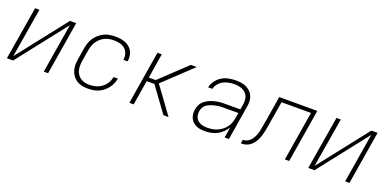

<svg xmlns="http://www.w3.org/2000/svg" viewBox="-10 -1163 3621 1796"><g transform="rotate(20 1800.0 -265.0)"><path d="M39 0 127 -530H170L88 -38L474 -530H536L449 0H406L487 -492L101 0Z M847 8Q825 8 803 5Q781 2 760.5 -6Q740 -14 723.5 -27Q707 -40 694.5 -57Q682 -74 674.5 -94Q667 -114 664 -136Q661 -158 662.5 -180.5Q664 -203 668 -226L686 -336Q691 -363 700 -390Q709 -417 725.5 -441Q742 -465 764.5 -484.5Q787 -504 813.5 -516.5Q840 -529 868 -533.5Q896 -538 923 -538Q949 -538 974.5 -534.5Q1000 -531 1023 -522Q1046 -513 1065 -497.5Q1084 -482 1095.5 -461Q1107 -440 1111 -414.5Q1115 -389 1111 -363Q1111 -362 1110.5 -361Q1110 -360 1110 -359H1067Q1068 -360 1068 -360.5Q1068 -361 1068 -362Q1073 -392 1064 -420.5Q1055 -449 1033.5 -467.5Q1012 -486 983 -493Q954 -500 923 -500Q900 -500 877 -495.5Q854 -491 832.5 -481Q811 -471 792.5 -454.5Q774 -438 760.5 -417.5Q747 -397 739.5 -374.5Q732 -352 728 -329L710 -219Q706 -196 705.5 -172Q705 -148 710.5 -126Q716 -104 728.5 -85Q741 -66 759.5 -53.5Q778 -41 800.5 -35.5Q823 -30 847 -30Q868 -30 889 -33.5Q910 -37 930.5 -45Q951 -53 969.5 -66.5Q988 -80 1002 -97.5Q1016 -115 1024.5 -135Q1033 -155 1037 -176H1080Q1075 -150 1064.5 -125Q1054 -100 1037 -78Q1020 -56 998 -38.5Q976 -21 951 -10.5Q926 0 899.5 4Q873 8 847 8Z M1258 0 1345 -530H1388L1348 -284H1417L1677 -530H1736L1455 -265L1648 0H1597L1418 -246H1341L1301 0Z M2013 8Q1990 8 1967.5 5Q1945 2 1925.5 -7Q1906 -16 1890 -30.5Q1874 -45 1865 -65Q1856 -85 1854 -107.5Q1852 -130 1856 -152Q1859 -172 1867 -191Q1875 -210 1889 -225.5Q1903 -241 1921 -252.5Q1939 -264 1958 -272Q1977 -280 1996.5 -285Q2016 -290 2035.5 -293Q2055 -296 2074.5 -296.5Q2094 -297 2113 -297H2255L2263 -349Q2267 -370 2266 -391Q2265 -412 2257.5 -430.5Q2250 -449 2236 -462.5Q2222 -476 2204 -484.5Q2186 -493 2165.5 -496.5Q2145 -500 2124 -500Q2096 -500 2068 -495Q2040 -490 2014 -476.5Q1988 -463 1968.5 -439.5Q1949 -416 1943 -388H1901Q1908 -423 1930.5 -454Q1953 -485 1985 -504.5Q2017 -524 2053 -531Q2089 -538 2124 -538Q2151 -538 2178 -534Q2205 -530 2228 -519Q2251 -508 2269.5 -490Q2288 -472 2298 -448Q2308 -424 2309 -397Q2310 -370 2305 -343L2249 0H2206L2223 -106Q2207 -79 2183.5 -56Q2160 -33 2132 -18.5Q2104 -4 2073.5 2Q2043 8 2013 8ZM2021 -30Q2046 -30 2070.5 -34Q2095 -38 2119 -48Q2143 -58 2164.5 -74.5Q2186 -91 2202 -112Q2218 -133 2227 -157Q2236 -181 2240 -205L2249 -259H2113Q2098 -259 2082 -258.5Q2066 -258 2050 -256Q2034 -254 2018.5 -250.5Q2003 -247 1987 -241.5Q1971 -236 1956 -228.5Q1941 -221 1928.5 -209.5Q1916 -198 1909 -182.5Q1902 -167 1899 -151Q1896 -134 1898 -116.5Q1900 -99 1907 -84.5Q1914 -70 1926.5 -59Q1939 -48 1954 -41.5Q1969 -35 1986 -32.5Q2003 -30 2021 -30Z M2368 0 2374 -38Q2388 -38 2401.5 -41.5Q2415 -45 2427.5 -53.5Q2440 -62 2450 -73Q2460 -84 2467.5 -96.5Q2475 -109 2480.5 -122Q2486 -135 2490 -148.5Q2494 -162 2497 -176Q2500 -190 2502.5 -203.5Q2505 -217 2507.5 -230.5Q2510 -244 2512 -258Q2513 -264 2514 -270.5Q2515 -277 2517 -283L2557 -530H2936L2849 0H2806L2887 -492H2594L2558 -277Q2558 -277 2558 -276.5Q2558 -276 2558 -275V-273Q2558 -272 2557.5 -271.5Q2557 -271 2557 -271V-269Q2553 -247 2549.5 -225Q2546 -203 2541 -181.5Q2536 -160 2529.5 -138Q2523 -116 2512.5 -95Q2502 -74 2487.5 -55.5Q2473 -37 2453.5 -23.5Q2434 -10 2412 -5Q2390 0 2368 0Z M3039 0 3127 -530H3170L3088 -38L3474 -530H3536L3449 0H3406L3487 -492L3101 0Z"/></g></svg>

Font: Iosevka Curly XLtExObl
Style: Regular
Weight: 200
Width: 7
Italic angle: -9°
Monospace: yes
Designer: Belleve Invis
Foundry: Belleve Invis
Version: Version 11.0.1; ttfautohint (v1.8.3)